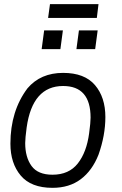

<svg xmlns="http://www.w3.org/2000/svg" viewBox="-20 -891 584 922"><path d="M26 0ZM453 -805ZM445 -805H211L220 -871H453ZM270 -655H180L192 -745H282ZM437 -655H347L359 -745H449ZM232 -52Q311 -52 353.5 -106Q396 -160 408 -251Q415 -303 415 -326Q415 -478 283 -478Q136 -478 108 -279Q101 -227 101 -204Q101 -136 131.5 -94Q162 -52 232 -52ZM232 11Q129 11 79.5 -48Q30 -107 30 -201Q30 -358 112 -467Q175 -541 283 -541Q386 -541 436 -482.5Q486 -424 486 -329Q486 -241 453 -148Q423 -72 368 -30.5Q313 11 232 11Z"/></svg>

Font: Tanohe Sans
Style: Italic
Weight: 400
Designer: Village Type and Design LLC & Cristiano Sobral
Foundry: Cooper Hewitt Smithsonian Design Museum
Version: Version 1.00;September 29, 2021;FontCreator 13.0.0.2655 64-b